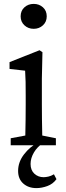

<svg xmlns="http://www.w3.org/2000/svg" viewBox="-20 -746 338 986"><path d="M35 0V-36L110 -50Q111 -88 111.5 -132.5Q112 -177 112 -210V-257Q112 -298 111.5 -325.5Q111 -353 109 -383L29 -392V-427L183 -488L198 -478L195 -342V-210Q195 -177 195.5 -132.5Q196 -88 197 -50L267 -36V0ZM153 -598Q125 -598 105.5 -616Q86 -634 86 -662Q86 -691 105.5 -708.5Q125 -726 153 -726Q181 -726 200.5 -708.5Q220 -691 220 -662Q220 -634 200.5 -616Q181 -598 153 -598ZM73 132Q73 86 103.5 46.5Q134 7 174 -13H203Q172 7 154.5 36.5Q137 66 137 96Q137 128 156.5 146Q176 164 204 164Q214 164 228 161Q242 158 257 149L270 174Q252 199 223 209.5Q194 220 167 220Q126 220 99.5 196.5Q73 173 73 132Z"/></svg>

Font: Source Serif Pro
Style: Regular
Weight: 400
Designer: Frank Grießhammer
Foundry: Adobe Systems Incorporated
Version: Version 3.001;hotconv 1.0.111;makeotfexe 2.5.65597